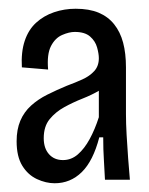

<svg xmlns="http://www.w3.org/2000/svg" viewBox="-20 -689 341 439"><path d="M105 -270Q85 -270 64.5 -279.5Q44 -289 31 -310Q18 -331 18 -366Q18 -393 26.5 -413Q35 -433 51 -447.5Q67 -462 88 -472.5Q109 -483 133 -493Q152 -500 168.5 -507.5Q185 -515 195.5 -526.5Q206 -538 206 -556Q206 -566 202 -580.5Q198 -595 186 -605.5Q174 -616 151 -616Q138 -616 122 -609Q106 -602 96.5 -583.5Q87 -565 90 -530L30 -535Q28 -570 36.5 -595.5Q45 -621 62.5 -637Q80 -653 103.5 -661Q127 -669 153 -669Q184 -669 205.5 -660Q227 -651 241 -633.5Q255 -616 261.5 -591.5Q268 -567 268 -535V-428Q268 -407 269.5 -380.5Q271 -354 273 -327Q275 -300 277 -278H220Q219 -302 217.5 -324Q216 -346 216 -375H207Q193 -321 167 -295.5Q141 -270 105 -270ZM124 -323Q143 -323 158 -336Q173 -349 185 -371Q197 -393 206 -421V-497L230 -507Q224 -492 207 -482Q190 -472 168.5 -463.5Q147 -455 127 -444Q107 -433 93.5 -416.5Q80 -400 80 -373Q80 -350 92 -336.5Q104 -323 124 -323Z"/></svg>

Font: Bricolage Grotesque 24pt Condensed Light
Style: Regular
Weight: 300
Width: 3
Designer: Mathieu Triay
Foundry: Atelier Triay
Version: Version 1.001;gftools[0.9.33.dev8+g029e19f]